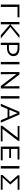

<svg xmlns="http://www.w3.org/2000/svg" viewBox="2120 -2624 505 4784"><g transform="rotate(90 2372.0 -232.5)"><path d="M413 -417H153V0H94V-465H413Z M857 0 587 -231V0H528V-465H587V-239L851 -465H932L653 -239L939 0Z M1379 -318Q1379 -242 1323.5 -198Q1268 -154 1169 -154H1102V0H1045V-465H1183Q1276 -465 1327.5 -427Q1379 -389 1379 -318ZM1322 -310Q1322 -361 1282.5 -390Q1243 -419 1173 -419H1102V-202H1178Q1246 -202 1284 -230Q1322 -258 1322 -310Z M1523 -465H1583V0H1523Z M2184 -465V0H2123L1826 -389L1831 0H1776V-465H1836L2132 -76L2128 -465Z M2376 -465H2436V0H2376Z M2905 -169H2698L2628 0H2566L2767 -465H2835L3037 0H2976ZM2886 -214 2800 -418 2716 -214Z M3504 -45V0H3114V-35L3412 -422L3122 -419V-465H3488V-429L3192 -42Z M3976 -47V0H3634V-465H3956V-418H3692V-256H3916V-210H3692V-47Z M4119 -465H4179V0H4119Z M4708 -419 4416 -421 4579 -236 4401 -44 4708 -46V0H4341L4340 -42L4515 -236L4347 -424V-465H4708Z"/></g></svg>

Font: Ysabeau SC Semilight
Style: Regular
Weight: 300
Designer: Christian Thalmann (Catharsis Fonts)
Version: Version 0.003